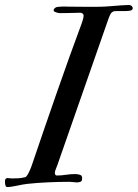

<svg xmlns="http://www.w3.org/2000/svg" viewBox="-45 -732 554 773"><path d="M-24.9 1Q-24.9 -0.5 -24.7 -4.6Q-24.4 -8.8 -23.4 -10.3Q-20 -15.1 -15.1 -15.1Q-13.2 -15.1 -7.3 -14.4Q-1.5 -13.7 2 -13.7Q16.6 -13.7 28.1 -14.2Q39.6 -14.6 56.2 -18.6Q59.6 -19 63.7 -25.1Q67.9 -31.2 71.8 -39.3Q75.7 -47.4 79.1 -55.7Q82.5 -64 84 -69.3Q136.2 -223.1 186.5 -367.2Q236.8 -511.2 284.2 -638.7Q286.6 -646.5 289.1 -654.1Q291.5 -661.6 291.5 -669.9Q291.5 -674.3 287.6 -677.5Q283.7 -680.7 277.3 -680.7Q272.5 -680.7 263.4 -680.4Q254.4 -680.2 243.2 -679.9Q231.9 -679.7 219.5 -679.4Q207 -679.2 195.3 -679.2Q193.4 -679.2 189.5 -679.9Q185.5 -680.7 181.4 -682.1Q177.2 -683.6 174.1 -685.3Q170.9 -687 170.9 -689.5Q170.9 -694.8 175 -698.7Q179.2 -702.6 183.6 -703.6Q186.5 -704.1 191.4 -704.6Q196.3 -705.1 201.4 -705.3Q206.5 -705.6 210.7 -705.6Q214.8 -705.6 216.3 -705.6Q221.2 -705.6 227.8 -705.3Q234.4 -705.1 245.8 -705.1Q257.3 -705.1 274.7 -704.8Q292 -704.6 319.3 -704.6Q339.4 -704.6 357.7 -704.8Q376 -705.1 398.9 -707Q407.2 -707.5 418 -708.5Q428.7 -709.5 439.7 -710.2Q450.7 -710.9 460.7 -711.4Q470.7 -711.9 476.6 -711.9Q489.3 -708.5 489.3 -698.7Q489.3 -691.9 481 -689.7Q472.7 -687.5 460.4 -687.5H429.2Q419.4 -687.5 415.5 -687Q411.6 -686.5 407.2 -683.6Q402.8 -681.2 398.9 -673.6Q395 -666 391.1 -654.8L186 -67.4Q182.6 -58.6 179.2 -50Q175.8 -41.5 175.8 -36.1Q175.8 -32.2 177.5 -28.8Q179.2 -25.4 183.6 -25.4Q202.6 -25.4 220.2 -28.3Q237.8 -31.2 258.8 -31.2Q261.2 -31.2 268.1 -30.3Q274.9 -29.3 280.8 -26.4Q285.6 -23.4 285.6 -14.2Q285.6 -9.3 284.4 -5.6Q283.2 -2 280.8 -1Q276.9 0.5 273.4 1.5Q270 2.4 264.6 2.4Q262.7 2.4 258.8 2Q254.9 1.5 250.2 1.2Q245.6 1 241.2 0.5Q236.8 0 234.4 0Q192.9 0 149.2 2Q105.5 3.9 64.5 8.3Q55.7 9.3 45.2 11.2Q34.7 13.2 24.2 15.4Q13.7 17.6 3.2 19.3Q-7.3 21 -16.6 21Q-19.5 21 -21.2 18.3Q-22.9 15.6 -23.7 12.5Q-24.4 9.3 -24.7 5.9Q-24.9 2.4 -24.9 1Z"/></svg>

Font: IM FELL French Canon
Style: Italic
Weight: 400
Italic angle: -17°
Designer: Igino Marini
Foundry: Igino Marini
Version: 3.00